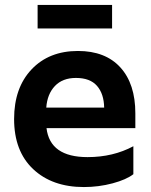

<svg xmlns="http://www.w3.org/2000/svg" viewBox="-20 -746 609 776"><path d="M519 -42Q491 -20 435 -5Q379 10 319 10Q191 10 114 -62.5Q37 -135 37 -265Q37 -391 107.5 -465.5Q178 -540 295 -540Q406 -540 466.5 -473.5Q527 -407 527 -288V-228H168Q182 -111 334 -111Q437 -111 519 -155ZM287 -431Q233 -431 202 -398.5Q171 -366 167 -311H401Q400 -367 372 -399Q344 -431 287 -431ZM132 -726H433V-631H132Z"/></svg>

Font: Roundo SemiBold
Style: Regular
Weight: 600
Designer: Namrata Goyal (Gurmukhi), Shiva Nallaperumal (Latin)
Foundry: Indian Type Foundry
Version: Version 1.000;PS 1.0;hotconv 1.0.88;makeotf.lib2.5.647800